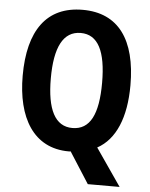

<svg xmlns="http://www.w3.org/2000/svg" viewBox="-59 -774 777 992"><g transform="rotate(5 329.0 -277.5)"><path d="M609 -358C609 -594 515 -725 330 -725C143 -725 50 -594 50 -359C50 -143 137 10 321 10C325 10 327 10 331 9L434 170H599L466 -23C560 -74 609 -191 609 -358ZM196 -358C196 -519 239 -605 330 -605C420 -605 462 -521 462 -358C462 -195 421 -112 329 -112C239 -112 196 -197 196 -358Z"/></g></svg>

Font: Noto Sans Telugu Condensed
Style: Bold
Weight: 700
Width: 3
Designer: Jelle Bosma - Monotype Design Team
Foundry: Monotype Imaging Inc.
Version: Version 2.005